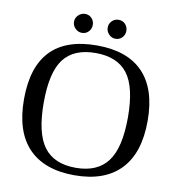

<svg xmlns="http://www.w3.org/2000/svg" viewBox="-89 -890 900 979"><g transform="rotate(10 361.0 -400.0)"><path d="M143.1 -328.1Q143.1 -170.4 195.8 -99.6Q248.5 -28.8 360.8 -28.8Q472.7 -28.8 525.9 -99.6Q579.1 -170.4 579.1 -328.1Q579.1 -484.9 526.1 -554Q473.1 -623 360.8 -623Q248 -623 195.6 -554Q143.1 -484.9 143.1 -328.1ZM41 -328.1Q41 -662.1 360.8 -662.1Q519 -662.1 600.1 -577.4Q681.2 -492.7 681.2 -328.1Q681.2 -161.1 599.1 -75.7Q517.1 9.8 360.8 9.8Q205.1 9.8 123 -75.4Q41 -160.6 41 -328.1ZM494.6 -761.2Q494.6 -740.7 481 -726.3Q467.3 -711.9 446.8 -711.9Q426.3 -711.9 412.1 -727.1Q397.9 -742.2 397.9 -761.2Q397.9 -781.7 412.1 -795.9Q426.3 -810.1 446.8 -810.1Q467.3 -810.1 481 -795.9Q494.6 -781.7 494.6 -761.2ZM320.8 -761.2Q320.8 -740.7 307.1 -726.3Q293.5 -711.9 272.9 -711.9Q252.9 -711.9 238.3 -726.6Q223.6 -741.2 223.6 -761.2Q223.6 -781.7 238.8 -795.9Q253.9 -810.1 272.9 -810.1Q293.5 -810.1 307.1 -795.9Q320.8 -781.7 320.8 -761.2Z"/></g></svg>

Font: Times New Roman
Style: Regular
Weight: 400
Designer: Steve Matteson
Foundry: Ascender Corporation
Version: Version 2.00.3